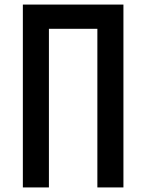

<svg xmlns="http://www.w3.org/2000/svg" viewBox="-20 -820 640 840"><path d="M80 -800H520V0H406V-694H194V0H80Z"/></svg>

Font: Martian Mono Condensed
Style: Regular
Weight: 400
Width: 3
Designer: Roman Shamin
Foundry: Evil Martians
Version: Version 1.000